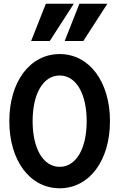

<svg xmlns="http://www.w3.org/2000/svg" viewBox="-20 -1000 640 1030"><path d="M300 10C459 10 570 -138 570 -350C570 -562 459 -710 300 -710C141 -710 30 -562 30 -350C30 -138 141 10 300 10ZM300 -105C212 -105 155 -202 155 -350C155 -498 212 -595 300 -595C388 -595 445 -498 445 -350C445 -202 388 -105 300 -105ZM376 -980H226L147 -780H247ZM556 -980H406L327 -780H427Z"/></svg>

Font: CommitMono
Style: Bold
Weight: 700
Monospace: yes
Designer: Eigil Nikolajsen
Foundry: Eigil Nikolajsen
Version: Version 1.143